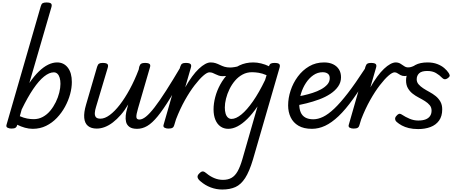

<svg xmlns="http://www.w3.org/2000/svg" viewBox="-20 -1023 3719 1550"><path d="M72 15Q55 15 41 8Q27 1 33 -17L309 -972Q314 -991 324 -997Q334 -1003 354 -1003Q384 -1003 392.5 -994Q401 -985 395 -965L217 -353Q256 -410 294 -446.5Q332 -483 369 -501Q406 -519 441 -519Q495 -519 527.5 -477Q560 -435 560 -361Q560 -314 546 -262.5Q532 -211 505 -161.5Q478 -112 439.5 -71.5Q401 -31 352 -7Q303 17 244 17Q213 17 181 8Q149 -1 119 -16L118 -11Q115 2 105 8.5Q95 15 72 15ZM140 -85Q172 -71 199.5 -66Q227 -61 252 -61Q292 -61 326 -79.5Q360 -98 386 -129.5Q412 -161 430.5 -199Q449 -237 458.5 -275.5Q468 -314 468 -346Q468 -374 462 -394.5Q456 -415 444 -427Q432 -439 414 -439Q378 -439 336 -405.5Q294 -372 248.5 -305Q203 -238 155 -139Z M761 15Q716 15 690 -6.5Q664 -28 660 -71.5Q656 -115 675 -179L764 -484Q770 -503 779.5 -509Q789 -515 808 -515Q838 -515 847 -506Q856 -497 850 -477L755 -159Q747 -134 745.5 -112Q744 -90 754 -77.5Q764 -65 791 -65Q826 -65 866 -94.5Q906 -124 947 -177Q988 -230 1027.5 -302.5Q1067 -375 1100 -462L1104 -484Q1110 -503 1120 -509Q1130 -515 1149 -515Q1179 -515 1188 -506Q1197 -497 1190 -477L1094 -147Q1079 -96 1081 -77Q1083 -58 1105 -58Q1119 -58 1126 -46.5Q1133 -35 1131.5 -20.5Q1130 -6 1119 5.5Q1108 17 1087 17Q1046 17 1025 1.5Q1004 -14 998 -38Q992 -62 995 -90.5Q998 -119 1006 -145L1015 -180Q987 -132 955.5 -96Q924 -60 891.5 -35Q859 -10 826 2.5Q793 15 761 15Z M1087 17Q1073 17 1066.5 5.5Q1060 -6 1061.5 -20.5Q1063 -35 1074 -46.5Q1085 -58 1106 -58Q1129 -58 1158.5 -81.5Q1188 -105 1227.5 -156Q1267 -207 1320.5 -290.5Q1374 -374 1445 -494Q1453 -508 1467.5 -506.5Q1482 -505 1491.5 -494.5Q1501 -484 1493 -471Q1414 -328 1356 -233.5Q1298 -139 1253 -84Q1208 -29 1168.5 -6Q1129 17 1087 17Z M1339 15Q1322 15 1308.5 8Q1295 1 1301 -17L1435 -484Q1441 -503 1450.5 -509Q1460 -515 1479 -515Q1509 -515 1518 -506Q1527 -497 1521 -477L1475 -318Q1503 -367 1530.5 -404.5Q1558 -442 1585 -467.5Q1612 -493 1636 -506Q1660 -519 1680 -519Q1699 -519 1706.5 -507Q1714 -495 1712.5 -479Q1711 -463 1700 -451Q1689 -439 1670 -439Q1652 -439 1621 -412Q1590 -385 1551 -334.5Q1512 -284 1473 -214.5Q1434 -145 1401 -60L1386 -11Q1383 2 1372.5 8.5Q1362 15 1339 15Z M1778 -408Q1761 -408 1747 -412.5Q1733 -417 1720.5 -423.5Q1708 -430 1696.5 -434.5Q1685 -439 1671 -439Q1652 -439 1644.5 -451Q1637 -463 1638 -479Q1639 -495 1650 -507Q1661 -519 1680 -519Q1703 -519 1721 -513Q1739 -507 1756 -498.5Q1773 -490 1792.5 -484Q1812 -478 1839 -478Q1852 -478 1874 -481.5Q1896 -485 1905 -489Q1915 -494 1923 -489.5Q1931 -485 1934 -476Q1937 -467 1935 -458Q1933 -449 1922 -444Q1906 -436 1881 -427.5Q1856 -419 1829.5 -413.5Q1803 -408 1778 -408Z M1774 507Q1726 507 1681 490Q1636 473 1599 441Q1578 424 1575 408Q1572 392 1591 375Q1607 359 1619.5 361Q1632 363 1649 378Q1675 400 1709 414.5Q1743 429 1780 429Q1821 429 1849.5 412.5Q1878 396 1898.5 359.5Q1919 323 1937 261L2059 -164Q2017 -103 1976.5 -63Q1936 -23 1897.5 -3Q1859 17 1823 17Q1787 17 1760 -2Q1733 -21 1718.5 -56.5Q1704 -92 1704 -140Q1704 -187 1717.5 -239Q1731 -291 1758 -340.5Q1785 -390 1824 -430.5Q1863 -471 1913 -495Q1963 -519 2025 -519Q2055 -519 2088 -511Q2121 -503 2152 -488V-491Q2157 -505 2167 -510Q2177 -515 2195 -515Q2225 -515 2234 -506Q2243 -497 2237 -477L2022 265Q1993 362 1959 414.5Q1925 467 1880.5 487Q1836 507 1774 507ZM1849 -63Q1885 -63 1929 -99Q1973 -135 2022 -205Q2071 -275 2120 -377L2132 -416Q2097 -431 2068 -435.5Q2039 -440 2014 -440Q1973 -440 1938.5 -421.5Q1904 -403 1877.5 -372Q1851 -341 1832.5 -303Q1814 -265 1804.5 -226.5Q1795 -188 1795 -155Q1795 -128 1801 -107Q1807 -86 1819.5 -74.5Q1832 -63 1849 -63Z M2498 17Q2432 17 2389.5 -8Q2347 -33 2326.5 -76Q2306 -119 2306 -172Q2306 -231 2326 -292Q2346 -353 2384 -404.5Q2422 -456 2475.5 -487.5Q2529 -519 2596 -519Q2639 -519 2669.5 -504Q2700 -489 2716.5 -462.5Q2733 -436 2733 -399Q2733 -358 2709.5 -324.5Q2686 -291 2646.5 -265Q2607 -239 2557 -220.5Q2507 -202 2454.5 -189Q2402 -176 2352 -168L2359 -239Q2390 -244 2428 -252.5Q2466 -261 2503.5 -273Q2541 -285 2572 -302Q2603 -319 2622.5 -341Q2642 -363 2642 -392Q2642 -417 2626 -428.5Q2610 -440 2585 -440Q2544 -440 2509.5 -416Q2475 -392 2449.5 -353Q2424 -314 2410 -268Q2396 -222 2396 -179Q2396 -144 2407.5 -116.5Q2419 -89 2444.5 -74.5Q2470 -60 2510 -60Q2524 -60 2529.5 -48.5Q2535 -37 2533 -21.5Q2531 -6 2522 5.5Q2513 17 2498 17Z M2498 17Q2489 17 2485.5 5.5Q2482 -6 2483 -21.5Q2484 -37 2491 -48.5Q2498 -60 2509 -60Q2547 -60 2588.5 -80Q2630 -100 2679 -146.5Q2728 -193 2788.5 -271.5Q2849 -350 2925 -467Q2930 -475 2943 -470.5Q2956 -466 2965.5 -456.5Q2975 -447 2970 -438Q2894 -313 2831.5 -225.5Q2769 -138 2713 -85Q2657 -32 2604.5 -7.5Q2552 17 2498 17Z M2834 15Q2817 15 2803.5 8Q2790 1 2796 -17L2930 -484Q2936 -503 2945.5 -509Q2955 -515 2974 -515Q3004 -515 3013 -506Q3022 -497 3016 -477L2970 -318Q2998 -367 3025.5 -404.5Q3053 -442 3080 -467.5Q3107 -493 3131 -506Q3155 -519 3175 -519Q3194 -519 3201.5 -507Q3209 -495 3207.5 -479Q3206 -463 3195 -451Q3184 -439 3165 -439Q3147 -439 3116 -412Q3085 -385 3046 -334.5Q3007 -284 2968 -214.5Q2929 -145 2896 -60L2881 -11Q2878 2 2867.5 8.5Q2857 15 2834 15Z M3248 -409Q3228 -409 3214 -416.5Q3200 -424 3189 -431.5Q3178 -439 3166 -439Q3147 -439 3139 -451Q3131 -463 3132.5 -479Q3134 -495 3145 -507Q3156 -519 3174 -519Q3196 -519 3212.5 -509Q3229 -499 3243 -489Q3257 -479 3274 -479Q3287 -479 3298 -482Q3309 -485 3332 -496Q3346 -503 3356.5 -496Q3367 -489 3369.5 -477Q3372 -465 3359 -455Q3339 -441 3316.5 -430.5Q3294 -420 3275 -414.5Q3256 -409 3248 -409Z M3356 19Q3313 19 3280.5 11Q3248 3 3224 -10Q3200 -23 3182 -39Q3172 -47 3170 -60Q3168 -73 3178 -85Q3189 -99 3199 -103Q3209 -107 3222 -99Q3254 -78 3287.5 -64Q3321 -50 3356 -50Q3392 -50 3415.5 -59Q3439 -68 3451.5 -86Q3464 -104 3464 -130Q3464 -156 3449 -174Q3434 -192 3411 -206.5Q3388 -221 3361 -235Q3334 -249 3311 -267Q3288 -285 3273 -311Q3258 -337 3258 -374Q3258 -411 3276 -444Q3294 -477 3332.5 -498Q3371 -519 3432 -519Q3476 -519 3510 -506Q3544 -493 3567 -473Q3590 -453 3602 -434Q3609 -423 3610.5 -414Q3612 -405 3595 -392Q3582 -383 3572 -383Q3562 -383 3552 -392Q3528 -417 3499.5 -433.5Q3471 -450 3429 -450Q3383 -450 3363.5 -431Q3344 -412 3344 -383Q3344 -360 3359 -342.5Q3374 -325 3397 -310Q3420 -295 3447 -280.5Q3474 -266 3497 -247.5Q3520 -229 3535 -203Q3550 -177 3550 -140Q3550 -85 3524.5 -49.5Q3499 -14 3455 2.5Q3411 19 3356 19Z"/></svg>

Font: Playwrite AU SA
Style: Regular
Weight: 400
Designer: Veronika Burian, José Scaglione
Foundry: TypeTogether
Version: Version 1.002